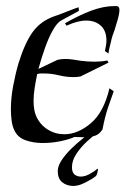

<svg xmlns="http://www.w3.org/2000/svg" viewBox="-20 -472 431 635"><path d="M339 -295 327 -303Q329 -313 330.5 -321.5Q332 -330 332 -338Q332 -370 313.5 -387Q295 -404 265 -404Q237 -404 200 -387L195 -395Q242 -422 282.5 -437Q323 -452 360 -452H364Q375 -452 375 -440Q375 -427 370 -409.5Q365 -392 359 -373Q355 -363 352 -353.5Q349 -344 347 -334Q340 -309 339 -295ZM121 1Q91 1 65 -8Q39 -17 28 -40Q21 -54 18.5 -72.5Q16 -91 16 -111Q16 -147 23.5 -187.5Q31 -228 41 -262Q62 -330 88 -366Q114 -402 159 -418Q166 -420 181.5 -426Q197 -432 213.5 -438.5Q230 -445 240 -448L241 -436L182 -404Q169 -397 155 -372.5Q141 -348 129 -314Q117 -280 107 -244L170 -274Q182 -277 196 -277Q209 -277 221.5 -275Q234 -273 247 -271Q270 -268 294 -268Q304 -268 314.5 -269Q325 -270 335 -272L339 -265L246 -219Q240 -218 234.5 -217.5Q229 -217 223 -217Q199 -217 174.5 -223Q150 -229 126 -229Q120 -229 114.5 -229Q109 -229 103 -227Q98 -203 94.5 -180.5Q91 -158 91 -138Q91 -107 100 -87Q113 -59 138 -43.5Q163 -28 193 -28Q237 -28 280 -64Q323 -100 342 -180L356 -170Q347 -145 337 -115.5Q327 -86 319 -44Q309 -28 294 -23Q279 -18 260 -18Q253 -18 244 -18.5Q235 -19 226 -19Q212 -12 182.5 -5.5Q153 1 121 1ZM223 143Q201 143 186 131Q171 119 171 94Q171 77 184 57.5Q197 38 216 19.5Q235 1 254 -14Q273 -29 285 -35H305Q288 -23 267.5 -4Q247 15 232.5 37Q218 59 218 81Q218 98 226.5 105Q235 112 247 112Q261 112 276.5 103.5Q292 95 301 87Q302 86 303 86Q304 86 304 88Q304 92 301.5 101Q299 110 295 112Q285 120 262.5 131.5Q240 143 223 143Z"/></svg>

Font: Kings
Style: Regular
Weight: 400
Designer: Robert E. Leuschke
Foundry: Robert E. Leuschke
Version: Version 1.010; ttfautohint (v1.8.3)